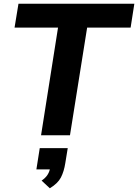

<svg xmlns="http://www.w3.org/2000/svg" viewBox="-20 -725 740 1029"><path d="M200 0 291 -577H58L79 -705H700L680 -577H447L355 0ZM247 284 203 243Q223 229 233 214.5Q243 200 247 183H175L193 69H343L330 149Q323 194 306.5 226Q290 258 247 284Z"/></svg>

Font: Nunito Sans ExtraBold
Style: Italic
Weight: 800
Italic angle: -9°
Designer: Vernon Adams
Foundry: Vernon Adams
Version: Version 3.006; ttfautohint (v1.8.3)